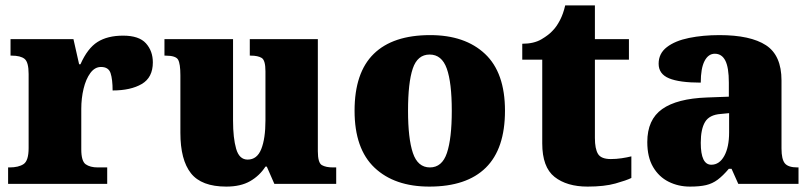

<svg xmlns="http://www.w3.org/2000/svg" viewBox="-20 -681 3002 711"><path d="M10 0V-61H15Q49 -61 67.5 -73.5Q86 -86 86 -133V-407Q86 -451 71 -463Q56 -475 23 -475H19V-536H252L273 -443H278Q304 -502 341 -525.5Q378 -549 436 -549Q495 -549 520.5 -520.5Q546 -492 546 -450Q546 -394 505 -370Q464 -346 397 -346Q397 -387 389.5 -410Q382 -433 354 -433Q331 -433 314.5 -410.5Q298 -388 289.5 -352.5Q281 -317 281 -278V-128Q281 -84 297.5 -72.5Q314 -61 342 -61H377V0Z M818 10Q726 10 687 -39.5Q648 -89 648 -189V-402Q648 -445 639.5 -460Q631 -475 593 -475H589V-536H843V-234Q843 -170 854.5 -130Q866 -90 897 -90Q932 -90 947.5 -129Q963 -168 963 -235V-417Q963 -458 949 -466.5Q935 -475 909 -475H905V-536H1157V-121Q1157 -78 1172 -69.5Q1187 -61 1213 -61H1225V0H996L968 -64H963Q941 -30 906 -10Q871 10 818 10Z M1570 10Q1441 10 1367 -60Q1293 -130 1293 -271Q1293 -412 1364 -481.5Q1435 -551 1573 -551Q1702 -551 1776 -481.5Q1850 -412 1850 -271Q1850 -130 1779 -60Q1708 10 1570 10ZM1572 -61Q1617 -61 1635 -114.5Q1653 -168 1653 -271Q1653 -375 1634.5 -427Q1616 -479 1571 -479Q1526 -479 1508.5 -427Q1491 -375 1491 -271Q1491 -168 1509 -114.5Q1527 -61 1572 -61Z M2156 10Q2079 10 2033.5 -26Q1988 -62 1988 -150V-460H1914V-519Q1957 -519 1985 -535.5Q2013 -552 2027 -568Q2041 -582 2053.5 -606Q2066 -630 2073 -661H2183V-536H2309V-460H2183V-170Q2183 -130 2194.5 -111Q2206 -92 2242 -92Q2262 -92 2282 -95Q2302 -98 2318 -102V-22Q2300 -13 2259 -1.5Q2218 10 2156 10Z M2535 10Q2492 10 2456 -8Q2420 -26 2398.5 -62.5Q2377 -99 2377 -155Q2377 -238 2432 -277Q2487 -316 2598 -320L2679 -323V-375Q2679 -431 2666 -456.5Q2653 -482 2627 -482Q2603 -482 2589 -455Q2575 -428 2575 -375Q2496 -375 2457.5 -391Q2419 -407 2419 -445Q2419 -483 2449.5 -506.5Q2480 -530 2531.5 -540.5Q2583 -551 2644 -551Q2759 -551 2816.5 -513.5Q2874 -476 2874 -383V-131Q2874 -91 2886.5 -76Q2899 -61 2933 -61H2937V0H2714L2689 -56H2679Q2657 -30 2637.5 -15.5Q2618 -1 2594.5 4.5Q2571 10 2535 10ZM2614 -71Q2644 -71 2662 -103.5Q2680 -136 2680 -191V-262L2649 -259Q2607 -256 2591 -229.5Q2575 -203 2575 -152Q2575 -71 2614 -71Z"/></svg>

Font: Noto Serif Hentaigana Black
Style: Regular
Weight: 900
Designer: Kazuhiro Yamada
Foundry: nipponia
Version: Version 1.000; ttfautohint (v1.8.4.7-5d5b)